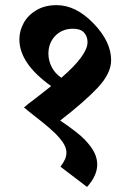

<svg xmlns="http://www.w3.org/2000/svg" viewBox="-20 -655 513 755"><path d="M362.3 -7.8Q362.3 35.6 322.3 80.1L217.8 0.5Q230 -16.1 235.6 -28.6Q241.2 -41 241.2 -55.7Q241.2 -80.6 214.1 -112.5Q187 -144.5 112.8 -201.2L74.2 -232.4Q87.9 -244.6 122.6 -270.5L181.2 -316.4Q56.2 -405.3 56.2 -500Q56.2 -534.2 73.5 -565.2Q90.8 -596.2 124 -615.5Q157.2 -634.8 202.6 -634.8Q278.3 -634.8 347.7 -563Q417 -491.2 417 -418.5Q417 -366.7 365 -311Q313 -255.4 216.8 -181.2Q289.1 -131.8 314.5 -104.7Q339.8 -77.6 351.1 -54.9Q362.3 -32.2 362.3 -7.8ZM221.2 -349.1Q324.2 -438 324.2 -489.3Q324.2 -511.7 310.5 -526.9Q296.9 -542 267.1 -542Q224.6 -542 197.5 -514.2Q170.4 -486.3 170.4 -443.8Q170.4 -416.5 183.3 -391.4Q196.3 -366.2 221.2 -349.1Z"/></svg>

Font: Noto Serif Devanagari
Style: Bold
Weight: 700
Designer: Monotype Design Team
Foundry: Monotype Imaging Inc.
Version: Version 1.01